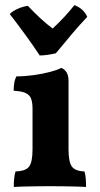

<svg xmlns="http://www.w3.org/2000/svg" viewBox="-20 -735 393 758"><path d="M34.4 3Q34.4 -14.8 35.9 -30.5Q37.4 -46.2 41.5 -58.3Q81.5 -59.3 94.9 -77.3Q108.4 -95.3 108.4 -145.3V-306.2Q108.4 -329.7 103.1 -344.7Q97.8 -359.6 81.8 -367.4Q65.8 -375.1 33.9 -376.7Q33.9 -391.9 36.2 -406.6Q38.4 -421.3 45 -433.5Q78.3 -433.5 113.9 -438.5Q149.5 -443.5 178.6 -451.3Q207.7 -459 221.8 -467Q235 -461.9 242.8 -449.5Q250.6 -437.1 250.6 -414.5V-145.3Q250.6 -95.3 263.9 -77.3Q277.1 -59.3 313.3 -58.3Q317.3 -46.2 318.6 -29.8Q319.8 -13.4 319.8 3Q305.4 2 282.3 1.5Q259.1 1 232 0.5Q204.9 0 177.6 0Q150.8 0 122.9 0.5Q95.1 1 72 1.5Q48.8 2 34.4 3ZM273.8 -714.8Q310.4 -700.7 324.4 -668.4Q293.9 -636.4 262 -598.5Q230.2 -560.5 200.6 -524.7Q183.9 -520.6 166.5 -518.3Q149.1 -516 136.8 -516Q111.3 -554.9 81.4 -595.8Q51.6 -636.8 18.5 -679.7Q30.8 -692 51 -700.7Q71.2 -709.4 90 -711.9Q113 -687.5 137.4 -664.7Q161.7 -641.9 187.8 -622.4Q211.1 -643.7 233 -667.3Q254.9 -690.9 273.8 -714.8Z"/></svg>

Font: Vollkorn
Style: Regular
Weight: 400
Designer: Friedrich Althausen
Foundry: Friedrich Althausen
Version: Version 5.001